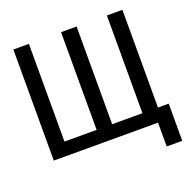

<svg xmlns="http://www.w3.org/2000/svg" viewBox="-149 -870 1169 1173"><g transform="rotate(-20 435.0 -283.5)"><path d="M737.8 0H60.1V-722.2H161.1V-86.9H370.1V-722.2H471.2V-86.9H668V-722.2H769V-86.9H838.9V154.8H737.8Z"/></g></svg>

Font: Perun
Style: Regular
Weight: 400
Version: Version 1.0000